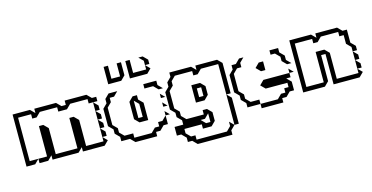

<svg xmlns="http://www.w3.org/2000/svg" viewBox="-92 -1231 3728 1923"><g transform="rotate(-15 1772.0 -270.0)"><path d="M45 0V-540H225L270 -495V-540H495L540 -495H585V-540H810L855 -495H900V-450H810V-495H630L585 -450H495V-495H315L270 -450H225V-495H90V-45H180L135 0ZM855 -360V-450L900 -405V-360ZM855 -270V-360L900 -315V-270ZM855 -180V-270L900 -225V-180ZM855 -90V-180L900 -135V-90ZM180 0V-45H270V-360H315L360 -315V-45H585V-360H630L675 -315V-45H855V-90L900 -45L855 0H630V-45L585 0H315V-45L270 0Z M1388 -450V-495H1523V-450L1568 -405H1523L1478 -450ZM1523 -315V-360L1568 -315ZM1298 -180V-315L1253 -360V-180ZM1028 0V-45L983 -90V-135L938 -180V-360L983 -405V-450L1028 -495H1118L1073 -450H1028V-405L983 -360V-180L1028 -135V-90L1073 -45H1163V0H1343L1388 -45H1433V-90H1478L1523 -135V-45H1478L1433 0H1388V45H1163L1118 0ZM1523 -225V-270L1568 -225ZM1523 -135V-180L1568 -135ZM1208 -180V-360L1253 -405H1298V-360L1343 -315V-135H1253ZM1454 -675V-720L1409 -765H1454L1499 -720V-675ZM1049 -585V-765H1094V-630H1184V-765H1229V-630L1184 -585ZM1274 -585V-765H1319V-630H1454V-675L1499 -630L1454 -585Z M1895 -225H1940V-315H1895ZM2165 135V-180L2210 -135V135ZM1850 0 1895 45H1940V-45L1895 0ZM1670 0V-45L1625 -90V-135L1580 -180V-360L1625 -405V-450L1670 -495V-540H1895L1940 -495V-540H2165L2210 -495V-180H2165V-495H1985L1940 -450H1895V-495H1715L1670 -450V-405L1625 -360V-180L1670 -135V-90L1715 -45H1895V-90H1940L1985 -45V45L1940 90H1850V45H1670V90L1715 135H1760V180H2075L2120 135V90L2165 135L2120 180V225H1760L1715 180H1670V135L1625 90H1580V0ZM1850 -180V-360H1940L1985 -315V-225L1940 -180Z M2696 -450V-495H2786V-450L2831 -405V-360L2876 -315H2831L2786 -360V-405L2741 -450ZM2336 0V-45L2291 -90V-135L2246 -180V-360L2291 -405V-450H2336L2381 -495H2426L2381 -450V-405H2336L2291 -360V-180L2336 -135V-90L2381 -45H2471V0ZM2561 -315 2516 -360 2561 -405H2606V-315ZM2831 -225V-270L2876 -225ZM2471 45V0H2651L2696 -45H2741V-90H2786V-135H2561L2516 -180L2561 -225H2831V-180H2786L2831 -135V-45H2786L2741 0H2696V45Z M3499 -180V-270L3544 -225V-180ZM3499 -90V-180L3544 -135V-90ZM2914 0V-540H3139L3184 -495V-540H3409L3454 -495H3499V-360L3544 -315V-270H3499V-315L3454 -360V-450H3409V-495H3229L3184 -450H3139V-495H2959V-45H3139V-360H3229L3274 -315V-45H3499V-90L3544 -45L3499 0H3229V-315H3184V-45L3139 0Z"/></g></svg>

Font: Rubik Iso
Style: Regular
Weight: 400
Designer: Hubert and Fischer, NaN
Foundry: Hubert and Fischer, NaN
Version: Version 2.200